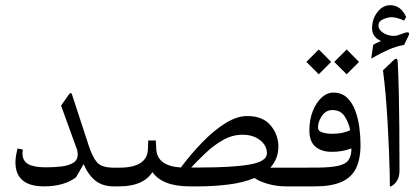

<svg xmlns="http://www.w3.org/2000/svg" viewBox="-20 -728 1639 750"><path d="M425 0H434.2Q441.5 0 443.3 -8.8Q445.2 -17.6 445.2 -34.8V-37.4Q445.2 -55.4 443.3 -64.2Q441.5 -73 434.2 -73H425Q377.7 -73 359.7 -93Q341.8 -112.9 326.7 -158.8L262.6 -354.6Q260.4 -364.5 256.3 -364.5Q253 -364.5 247.2 -356.4L218.6 -315.4L281.3 -142.3Q282.7 -137.5 283.1 -132.9Q283.5 -128.3 283.5 -124.3Q283.5 -102.7 265.9 -91.9Q248.3 -81 219.8 -77.7Q191.4 -74.4 158.8 -74.4Q112.2 -74.4 90 -87.1Q67.8 -99.7 67.8 -129.8Q67.8 -133.1 68.2 -136.8Q68.6 -140.4 68.9 -144.1L48.4 -147.8Q40.3 -114.4 40.3 -94.6Q40.3 0 151.8 0Q229.6 0 276.9 -35.2L306.6 -86.9Q325.3 -43.6 353.3 -21.8Q381.4 0 425 0Z M430.5 -73Q419.1 -73 416.6 -64.2Q414 -55.4 414 -38.1V-34.5Q414 -17.6 416.4 -8.8Q418.8 0 430.5 0H445.9Q492.5 0 524.9 -13.9Q557.4 -27.9 575.4 -55.7Q595.2 -27.9 631.6 -13.9Q668.1 0 722 0H758Q811.5 0 869.3 -6.8Q927 -13.6 974.3 -32.6Q992.7 -19.4 1026.4 -9.7Q1060.1 0 1097.9 0H1137.9Q1148.9 0 1148.9 -34.8V-37.4Q1148.9 -73 1137.9 -73H1035.6Q1067.5 -106.7 1067.5 -156.9Q1066.7 -203.5 1036.3 -239.1Q1005.9 -274.7 945.7 -274.7Q904.7 -274.7 859.4 -246.1Q814.1 -217.5 769.5 -171.4Q725 -125.4 686.5 -73.7Q593.7 -79.6 590.4 -145.9L588.6 -179.3H558.9L557.8 -145.9Q555.6 -73 445.9 -73ZM726.8 -73.7Q752.8 -101.6 784.2 -131.3Q815.5 -161 851.7 -181.3Q887.8 -201.7 927.4 -201.7Q968.8 -201.7 995.8 -180.6Q1022.7 -159.5 1022.7 -129.4Q1022.7 -97.2 955.8 -85.4Q888.9 -73.7 760.5 -73.7Z M1134.2 -73Q1122.8 -73 1120.3 -64.2Q1117.7 -55.4 1117.7 -38.1V-34.5Q1117.7 -17.6 1120.1 -8.8Q1122.5 0 1134.2 0H1210.9Q1274.3 0 1313.3 -17.1Q1352.4 -34.1 1370.4 -70Q1388.3 -106 1388.3 -162.4Q1388.3 -194.4 1383.8 -229.7Q1379.2 -265.1 1367.6 -296.1Q1356.1 -327.1 1335.4 -346.7Q1314.6 -366.3 1282 -366.3Q1257.8 -366.3 1236.5 -347.1Q1215.3 -327.8 1201.9 -294.3Q1188.5 -260.7 1188.5 -218.2Q1188.5 -175.3 1212.1 -155.1Q1235.8 -134.9 1275.8 -134.9Q1297 -134.9 1315.4 -138.1Q1333.7 -141.2 1352.8 -148.1Q1352.8 -121 1342.5 -104.5Q1332.2 -88 1303.6 -80.9Q1275 -73.7 1220 -73.3ZM1222.2 -229.6Q1222.2 -253.4 1237.8 -275.8Q1253.4 -298.1 1278.3 -298.1Q1311 -298.1 1326.7 -273Q1342.5 -247.9 1348 -219.7Q1334.4 -212.7 1316.8 -209Q1299.2 -205.4 1277.6 -205.4Q1256.7 -205.4 1239.5 -210.5Q1222.2 -215.6 1222.2 -229.6ZM1176.8 -486.2 1225.2 -437.8 1273.6 -486.2 1225.2 -534.7ZM1285.7 -486.2 1334.1 -437.8 1382.5 -486.2 1334.1 -534.7Z M1503.1 1.8Q1521.5 -6.2 1531 -22.2Q1540.5 -38.1 1540.5 -60.9Q1540.5 -160.2 1539.8 -234.3Q1539.1 -308.4 1538 -359.6Q1536.9 -410.7 1535.6 -441.5Q1534.3 -472.3 1533.6 -485.1Q1533.2 -492.1 1531.7 -495.4Q1530.3 -498.7 1527.3 -498.7Q1523.7 -498.7 1518.2 -493.6L1476 -453.2Q1481.8 -410.3 1486.4 -357Q1491 -303.6 1494.1 -248.3Q1497.2 -192.9 1499.3 -142.5Q1501.3 -92 1502.2 -53.9Q1503.1 -15.8 1503.1 1.8ZM1433.4 -617.2Q1433.4 -583.8 1468.3 -567.7Q1460.2 -564.4 1452.3 -560.7Q1444.4 -557 1437.8 -552.6L1430.1 -499.4Q1466.8 -520.4 1497.1 -533.7Q1527.3 -547.1 1558.5 -552.6L1575.4 -587.5Q1577.9 -592.6 1577.9 -596.3Q1577.9 -601.8 1571.3 -601.8Q1565.8 -601.8 1555.2 -597.7Q1542 -593 1534.5 -590.4Q1527 -587.8 1518.2 -587.8Q1495.4 -587.8 1476.9 -599.7Q1458.4 -611.7 1458.4 -628.5Q1458.4 -644.7 1476.3 -652.7Q1494.3 -660.8 1509.4 -660.8Q1529.2 -660.8 1558.5 -647.6L1566.6 -661.2Q1546.4 -707.7 1504.2 -707.7Q1475.2 -707.7 1454.3 -680.8Q1433.4 -653.8 1433.4 -617.2Z"/></svg>

Font: Parastoo
Style: Regular
Weight: 400
Foundry: Saber Rastikerdar (saber.rastikerdar@gmail.com)
Version: Version 3.000